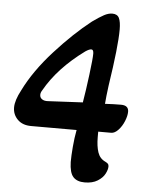

<svg xmlns="http://www.w3.org/2000/svg" viewBox="-50 -498 592 753"><g transform="rotate(5 246.0 -121.5)"><path d="M250 138Q250 114 253 78Q256 42 262 11H83Q49 11 29.5 -8.5Q10 -28 10 -56Q10 -84 32 -125Q71 -204 143.5 -284Q216 -364 285 -418Q313 -438 330 -447Q347 -456 362 -456Q382 -456 389 -441Q396 -426 396 -396Q396 -330 372 -174Q366 -129 364 -101Q398 -103 427 -103Q457 -103 457 -78Q457 -62 448.5 -41Q440 -20 426 -5Q412 10 398 10H347V32Q347 67 355 91Q363 115 385 125Q393 129 396 132.5Q399 136 399 143Q399 155 390.5 171.5Q382 188 362 200.5Q342 213 311 213Q281 213 266 196.5Q251 180 250 138ZM277 -99Q285 -146 293 -209.5Q301 -273 301 -293Q301 -309 292 -309Q284 -309 269 -299Q165 -223 114 -132Q108 -123 108 -114Q108 -103 117 -97Q126 -91 140 -92Z"/></g></svg>

Font: AkayaTelivigala
Style: Regular
Weight: 400
Designer: Vaishnavi Murthy Yerkadithaya ( vaishnavimurthy@gmail.com ), Juan Luis Blanco Aristondo ( juan@blancoletters.com )
Version: Version 1.000